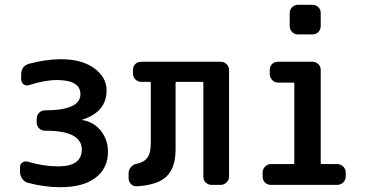

<svg xmlns="http://www.w3.org/2000/svg" viewBox="-20 -780 1540 810"><path d="M97.7 -8.8Q83 -12.7 73.7 -25.9Q64.5 -39.1 64.5 -54.7V-75.2Q64.5 -87.9 74.7 -94.7Q85 -101.6 97.7 -97.7Q164.1 -78.1 225.6 -78.1Q324.2 -78.1 325.2 -148.4Q325.2 -229.5 169.9 -228.5Q155.3 -228.5 145 -238.8Q134.8 -249 134.8 -263.7V-279.3Q134.8 -293.9 145 -304.2Q155.3 -314.5 169.9 -314.5Q319.3 -314.5 319.3 -382.8Q319.3 -441.4 221.7 -442.4Q168.9 -442.4 102.5 -420.9Q89.8 -417 79.6 -424.3Q69.3 -431.6 69.3 -445.3V-464.8Q69.3 -501 101.6 -510.7Q169.9 -529.3 234.4 -530.3Q325.2 -530.3 377.4 -492.2Q429.7 -454.1 429.7 -398.4Q429.7 -308.6 328.1 -275.4Q326.2 -275.4 326.2 -274.4Q326.2 -273.4 328.1 -273.4Q376 -265.6 405.8 -228Q435.5 -190.4 435.5 -139.6Q435.5 -70.3 383.3 -30.3Q331.1 9.8 234.4 9.8Q168 9.8 97.7 -8.8Z M556.6 5.9Q543 6.8 532.7 -3.4Q522.5 -13.7 522.5 -28.3V-49.8Q522.5 -63.5 532.2 -74.7Q542 -85.9 555.7 -88.9Q586.9 -94.7 601.6 -114.7Q616.2 -134.8 616.2 -174.8V-429.7Q616.2 -434.6 611.3 -434.6H576.2Q561.5 -434.6 551.3 -444.8Q541 -455.1 541 -469.7V-485.4Q541 -500 550.8 -509.8Q560.5 -519.5 576.2 -519.5H910.2Q924.8 -519.5 935.5 -509.8Q946.3 -500 946.3 -485.4V-35.2Q946.3 -20.5 935.5 -10.3Q924.8 0 910.2 0H873Q858.4 0 848.1 -9.8Q837.9 -19.5 837.9 -35.2V-429.7Q837.9 -434.6 833 -434.6H725.6Q720.7 -434.6 720.7 -429.7V-149.4Q720.7 -72.3 682.6 -35.6Q644.5 1 556.6 5.9Z M1237.3 -759.8H1297.9Q1312.5 -759.8 1322.8 -750Q1333 -740.2 1333 -724.6V-669.9Q1333 -655.3 1323.2 -645Q1313.5 -634.8 1297.9 -634.8H1237.3Q1222.7 -634.8 1212.4 -645Q1202.1 -655.3 1202.1 -669.9V-724.6Q1202.1 -739.3 1212.4 -749.5Q1222.7 -759.8 1237.3 -759.8ZM1123 0Q1108.4 0 1098.1 -9.8Q1087.9 -19.5 1087.9 -35.2V-51.8Q1087.9 -66.4 1098.1 -77.1Q1108.4 -87.9 1123 -87.9H1216.8Q1221.7 -87.9 1221.7 -91.8V-427.7Q1221.7 -431.6 1216.8 -431.6H1153.3Q1138.7 -431.6 1128.4 -442.4Q1118.2 -453.1 1118.2 -467.8V-485.4Q1118.2 -500 1127.9 -509.8Q1137.7 -519.5 1153.3 -519.5H1297.9Q1312.5 -519.5 1322.8 -509.8Q1333 -500 1333 -485.4V-91.8Q1333 -87.9 1337.9 -87.9H1402.3Q1417 -87.9 1427.7 -77.6Q1438.5 -67.4 1438.5 -51.8V-35.2Q1438.5 -20.5 1427.7 -10.3Q1417 0 1402.3 0Z"/></svg>

Font: Rounded-L Mgen+ 1m medium
Style: Regular
Weight: 500
Designer: [Source Han Sans]
Ryoko NISHIZUKA  (kana & ideographs); Paul D. Hunt (Latin, Greek & Cyrillic); Wenlong ZHANG  (bopomofo
Version: Version 1.059.20150602